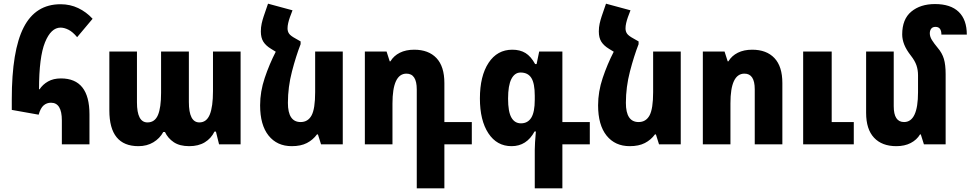

<svg xmlns="http://www.w3.org/2000/svg" viewBox="-20 -784 5272 1043"><path d="M316 0V-130Q316 -226 257 -226Q234 -226 217 -211.5Q200 -197 190 -161L44 -187V-245Q44 -509 108.5 -635Q173 -761 309 -761Q361 -761 405 -740Q449 -719 483 -682L399 -582Q375 -611 352 -622.5Q329 -634 309 -634Q257 -634 224.5 -554Q192 -474 192 -299H195Q212 -325 241 -341.5Q270 -358 311 -358Q466 -358 466 -163V0Z M732 10Q574 10 574 -184V-504H724V-228Q724 -119 781 -119Q821 -119 838 -159Q855 -199 855 -279V-504H1006V-230Q1006 -119 1063 -119Q1102 -119 1119.5 -161.5Q1137 -204 1137 -289V-504H1287V0H1170L1153 -69H1145Q1127 -32 1092.5 -11Q1058 10 1008 10Q956 10 924 -11.5Q892 -33 876 -67H867Q848 -32 813 -11Q778 10 732 10Z M1613 -559V-544Q1588 -480 1566 -395.5Q1544 -311 1544 -225Q1544 -121 1613 -121Q1653 -121 1672.5 -157Q1692 -193 1692 -283V-504H1842V0H1724L1707 -54H1702Q1680 -24 1647 -7Q1614 10 1565 10Q1485 10 1439 -47.5Q1393 -105 1393 -212Q1393 -286 1418 -360.5Q1443 -435 1478 -503L1452 -519Q1424 -536 1410.5 -557.5Q1397 -579 1397 -613Q1397 -636 1401.5 -656Q1406 -676 1412 -694L1436 -764L1569 -728L1555 -691Q1549 -674 1545.5 -658.5Q1542 -643 1542 -630Q1542 -613 1550.5 -601Q1559 -589 1585 -575Z M2244 239V-298Q2244 -384 2188 -384Q2112 -384 2112 -221V0H1962V-504H2080L2097 -451H2101Q2119 -481 2152 -497.5Q2185 -514 2230 -514Q2308 -514 2351 -468.5Q2394 -423 2394 -333V-121H2543V0H2394V239Z M2885 239V30Q2885 -1 2891 -70H2884Q2841 10 2759 10Q2679 10 2633 -60Q2587 -130 2587 -249Q2587 -371 2634 -442.5Q2681 -514 2763 -514Q2805 -514 2834.5 -496Q2864 -478 2887 -436H2895L2909 -504H3035V-121H3184V0H3035V239ZM2810 -114Q2847 -114 2866 -144.5Q2885 -175 2885 -242V-264Q2885 -331 2866.5 -360.5Q2848 -390 2808 -390Q2776 -390 2758 -355Q2740 -320 2740 -248Q2740 -177 2758 -145.5Q2776 -114 2810 -114Z M3449 -559V-544Q3424 -480 3402 -395.5Q3380 -311 3380 -225Q3380 -121 3449 -121Q3489 -121 3508.5 -157Q3528 -193 3528 -283V-504H3678V0H3560L3543 -54H3538Q3516 -24 3483 -7Q3450 10 3401 10Q3321 10 3275 -47.5Q3229 -105 3229 -212Q3229 -286 3254 -360.5Q3279 -435 3314 -503L3288 -519Q3260 -536 3246.5 -557.5Q3233 -579 3233 -613Q3233 -636 3237.5 -656Q3242 -676 3248 -694L3272 -764L3405 -728L3391 -691Q3385 -674 3381.5 -658.5Q3378 -643 3378 -630Q3378 -613 3386.5 -601Q3395 -589 3421 -575Z M3798 0V-504H3916L3933 -451H3937Q3955 -481 3988 -497.5Q4021 -514 4066 -514Q4144 -514 4187 -468.5Q4230 -423 4230 -333V0H4080V-299Q4080 -384 4024 -384Q3948 -384 3948 -223V0ZM4343 0V-504H4498V-121H4618V0Z M5117 -381V0H4999L4982 -54H4978Q4960 -24 4927 -7Q4894 10 4849 10Q4771 10 4728 -36Q4685 -82 4685 -171V-504H4835V-207Q4835 -121 4891 -121Q4967 -121 4967 -283V-375Q4967 -404 4958.5 -429Q4950 -454 4928 -482Q4903 -514 4892 -542Q4881 -570 4881 -597Q4881 -680 4930.5 -721Q4980 -762 5059 -762Q5144 -762 5188 -719.5Q5232 -677 5232 -596H5094Q5094 -638 5062 -638Q5046 -638 5038.5 -628Q5031 -618 5031 -603Q5031 -585 5042.5 -566.5Q5054 -548 5074 -524Q5098 -496 5107.5 -464Q5117 -432 5117 -381Z"/></svg>

Font: Noto Sans Armenian Condensed ExtraBold
Style: Regular
Weight: 800
Width: 3
Designer: Monotype Design Team
Foundry: Monotype Imaging Inc.
Version: Version 2.008; ttfautohint (v1.8.4.7-5d5b)